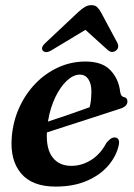

<svg xmlns="http://www.w3.org/2000/svg" viewBox="-20 -696 508 727"><path d="M430 -148Q421.5 -106.5 391 -70.2Q360.5 -34 310 -11.8Q259.5 10.5 190.5 10.5Q101.5 10.5 59.5 -39.8Q17.5 -90 24.5 -176Q29 -235 52.2 -287Q75.5 -339 113.2 -378.5Q151 -418 199.8 -440.5Q248.5 -463 304 -463Q367 -463 398.2 -430Q429.5 -397 435 -348.5Q437.5 -330.5 449 -328.5Q462 -326 462.5 -313Q463 -304 456.2 -296.2Q449.5 -288.5 432 -283.5Q410.5 -276.5 376.8 -265.5Q343 -254.5 303.8 -241.8Q264.5 -229 226.2 -216.8Q188 -204.5 157.5 -194.5Q154.5 -132 179.2 -100Q204 -68 250 -68Q289.5 -68 324.8 -90Q360 -112 383 -155Q400.5 -177 415 -175.5Q434.5 -174 430 -148ZM282.5 -413.5Q258 -413.5 233.2 -390.5Q208.5 -367.5 189.2 -327.5Q170 -287.5 161.5 -235.5Q199.5 -248 243.8 -263.2Q288 -278.5 319.5 -290Q326 -314.5 326 -350.5Q326 -379 314.5 -396.2Q303 -413.5 282.5 -413.5ZM176.5 -506.5Q153 -492 142 -504.5Q133 -516 152.5 -534L276 -650Q289.5 -662.5 301 -669.5Q312.5 -676.5 326 -676.5Q339.5 -676.5 347.2 -669.5Q355 -662.5 362 -650L424.5 -533.5Q429 -524 427 -516.2Q425 -508.5 419 -504.5Q403 -493 387.5 -507L303.5 -583Z"/></svg>

Font: Fraunces 72pt S050 SemiBold
Style: Italic
Weight: 600
Italic angle: -16°
Version: Version 1.000; ttfautohint (v1.8.3)